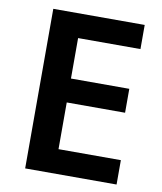

<svg xmlns="http://www.w3.org/2000/svg" viewBox="-81 -780 715 846"><g transform="rotate(10 276.5 -357.0)"><path d="M498 0H89V-714H498V-606H219V-425H480V-318H219V-109H498Z"/></g></svg>

Font: Noto Sans Khmer SemiBold
Style: Regular
Weight: 600
Version: Version 2.003